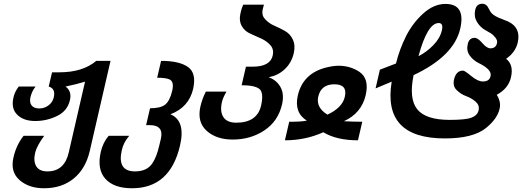

<svg xmlns="http://www.w3.org/2000/svg" viewBox="-20 -745 2788 1025"><path d="M190 -166Q217 -166 239 -182.5Q261 -199 267 -225Q278 -272 240 -283L258 -359H298Q421 -359 494 -420H570L459 62Q437 156 373.5 208Q310 260 215 260Q134 260 84 216Q34 172 52 95Q67 29 106 -20H216Q177 33 168 69Q157 115 173.5 142.5Q190 170 233 170Q324 170 347 69L434 -309Q384 -294 330 -283Q365 -257 353 -209Q339 -152 285 -126Q230 -99 168 -99Q106 -99 72 -132.5Q38 -166 52 -225Q58 -254 80 -283H170Q151 -260 143 -228Q136 -199 148.5 -182.5Q161 -166 190 -166Z M685 260Q588 260 542.5 209.5Q497 159 518 66Q529 17 560 -20H670Q639 15 630 58Q605 170 701 170Q765 170 794 126Q816 93 830 33L839 -5Q855 -77 779 -77H760L781 -167Q836 -167 861 -186Q886 -205 899 -259Q911 -309 885 -321Q865 -330 819 -330L840 -420Q938 -420 984 -387Q1030 -354 1011 -270Q988 -172 890 -135Q972 -100 941 32Q888 260 685 260Z M1414 -333Q1457 -317 1477.5 -280Q1498 -243 1486 -189Q1465 -97 1390 -48Q1317 0 1222 0Q1136 0 1084 -46Q1031 -93 1050 -177Q1060 -219 1079 -256H1189Q1170 -223 1165 -201Q1153 -150 1172.5 -120Q1192 -90 1241 -90Q1353 -90 1374 -182Q1389 -250 1365 -270Q1340 -290 1270 -290L1293 -389H1328Q1423 -389 1436 -449Q1443 -480 1425 -502Q1405 -525 1377 -538L1317 -565Q1287 -578 1271 -605.5Q1255 -633 1263 -670Q1270 -704 1279 -720H1389Q1388 -717 1382 -693Q1376 -664 1394 -644Q1415 -621 1440 -610Q1480 -592 1499 -581Q1529 -565 1543.5 -533.5Q1558 -502 1548 -460Q1536 -409 1499.5 -375Q1463 -341 1414 -333Z M1816 -98Q1822 -98 1835.5 -97Q1849 -96 1860 -96Q1866 -96 1884 -95.5Q1902 -95 1914 -95L1891 4Q1777 4 1706 -39Q1611 4 1501 4L1524 -95Q1591 -95 1618 -101Q1549 -144 1570 -236Q1598 -356 1727 -386Q1761 -394 1788 -394Q1849 -394 1898 -362Q1953 -325 1932 -236Q1909 -140 1816 -98ZM1821 -229Q1836 -295 1765 -295Q1694 -295 1679 -229Q1666 -171 1728 -133Q1808 -170 1821 -229Z M2188 -344Q2162 -218 2207.5 -161.5Q2253 -105 2381 -105Q2466 -105 2497 -117Q2529 -129 2535 -156Q2541 -183 2519.5 -202Q2498 -221 2468 -232Q2440 -242 2417 -265Q2396 -286 2404 -321Q2415 -368 2452 -368Q2461 -368 2496 -339Q2531 -310 2558 -310Q2593 -310 2599 -339Q2607 -374 2534 -409Q2505 -424 2487 -449.5Q2469 -475 2477 -509Q2484 -543 2514 -543Q2531 -543 2555 -515Q2579 -487 2598 -487Q2627 -487 2633 -514Q2637 -529 2624.5 -544.5Q2612 -560 2601 -567Q2590 -574 2571 -584Q2543 -600 2526 -628.5Q2509 -657 2517 -692Q2524 -725 2555 -725Q2572 -725 2583 -710L2598 -683Q2609 -665 2641 -651L2693 -630Q2762 -597 2744 -518Q2732 -466 2682 -431Q2723 -399 2708 -333Q2695 -273 2632 -239Q2656 -200 2647 -164Q2635 -111 2575 -62Q2506 -6 2355 -6Q2021 -6 2071 -309L1985 -273L2008 -373L2094 -406Q2113 -483 2148 -552.5Q2183 -622 2239.5 -673Q2296 -724 2358 -724Q2467 -724 2437 -592Q2403 -445 2188 -344ZM2214 -445Q2256 -466 2292.5 -503Q2329 -540 2339 -583Q2348 -622 2322 -622Q2262 -622 2214 -445Z"/></svg>

Font: Miedinger
Style: Bold-Italic
Weight: 700
Italic angle: -13°
Version: Version 001.000